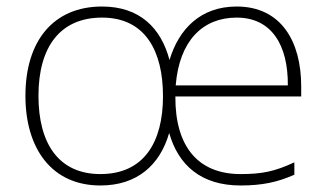

<svg xmlns="http://www.w3.org/2000/svg" viewBox="-20 -559 1003 589"><path d="M706 -539C596 -539 529 -471 500 -375C474 -473 409 -539 293 -539C145 -539 58 -435 58 -265C58 -104 138 10 288 10C402 10 471 -54 499 -151C527 -53 596 10 718 10C784 10 831 0 883 -23V-61C823 -33 784 -25 718 -25C588 -25 517 -109 518 -263H904V-294C904 -434 841 -539 706 -539ZM706 -505C813 -505 864 -421 863 -297H519C530 -433 601 -505 706 -505ZM293 -505C426 -505 480 -402 480 -264C480 -122 421 -25 288 -25C159 -25 98 -120 98 -265C98 -417 166 -505 293 -505Z"/></svg>

Font: Noto Sans Myanmar ExtraLight
Style: Regular
Weight: 200
Designer: Monotype Design Team
Foundry: Monotype Imaging Inc.
Version: Version 2.107